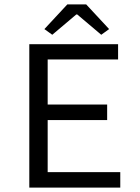

<svg xmlns="http://www.w3.org/2000/svg" viewBox="-20 -858 640 878"><path d="M114 0V-656H520V-586H198V-380H470V-309H198V-71H530V0ZM219 -699 183 -725 288 -838H374L479 -725L443 -699L333 -792H329Z"/></svg>

Font: Source Code Pro
Style: Regular
Weight: 400
Monospace: yes
Designer: Paul D. Hunt, Teo Tuominen
Foundry: Adobe Systems Incorporated
Version: Version 2.030;PS 1.000;hotconv 16.6.51;makeotf.lib2.5.65220